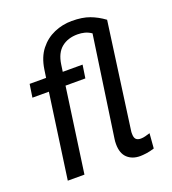

<svg xmlns="http://www.w3.org/2000/svg" viewBox="-131 -803 813 910"><g transform="rotate(-20 275.5 -348.5)"><path d="M421 8Q381 8 356.5 -15Q332 -38 332 -85Q332 -92 332.5 -99Q333 -106 334 -111L407 -616Q391 -627 374 -631.5Q357 -636 338 -636Q289 -636 257 -610Q225 -584 217 -528L212 -493H312L302 -427H202L142 0H58L118 -427H35L45 -493H128L134 -534Q143 -593 172.5 -630.5Q202 -668 244.5 -686.5Q287 -705 334 -705Q387 -705 423.5 -691.5Q460 -678 494 -653L421 -121Q420 -117 420 -113Q420 -109 420 -104Q420 -85 428 -77Q436 -69 452 -69Q463 -69 474.5 -72Q486 -75 499 -79L493 -4Q471 3 452 5.5Q433 8 421 8Z"/></g></svg>

Font: Hanken Grotesk
Style: Italic
Weight: 400
Italic angle: -8°
Designer: Alfredo Marco Pradil
Foundry: Hanken Design Co.
Version: Version 3.013